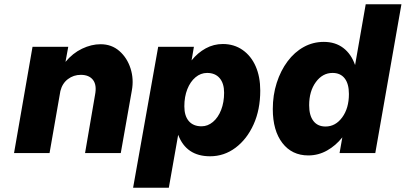

<svg xmlns="http://www.w3.org/2000/svg" viewBox="-20 -720 1908 903"><path d="M427 -274Q436 -320 417.5 -344Q399 -368 360 -368Q326 -368 299.5 -348Q273 -328 264 -292L213 0H46L133 -500H301L288 -429Q322 -470 366 -491Q410 -512 453 -512Q505 -512 541.5 -480Q578 -448 594 -398Q610 -348 600 -294L548 0H380Z M724 -500H892L881 -436Q910 -472 947.5 -492.5Q985 -513 1028 -513Q1081 -513 1121 -485Q1161 -457 1182.5 -408Q1204 -359 1204 -294Q1204 -204 1172.5 -134.5Q1141 -65 1087.5 -25Q1034 15 968 15Q856 15 818 -86L774 163H606ZM1034 -284Q1034 -328 1013 -352.5Q992 -377 954 -377Q924 -377 899.5 -356.5Q875 -336 861 -300.5Q847 -265 847 -220Q847 -175 868 -150.5Q889 -126 928 -126Q957 -126 981.5 -146.5Q1006 -167 1020 -203Q1034 -239 1034 -284Z M1868 -700 1745 0H1577L1590 -74Q1559 -35 1518 -12Q1477 11 1430 11Q1353 11 1308 -47.5Q1263 -106 1263 -207Q1263 -273 1281.5 -330.5Q1300 -388 1332.5 -431.5Q1365 -475 1408.5 -499Q1452 -523 1503 -523Q1557 -523 1594.5 -494.5Q1632 -466 1650 -414L1700 -700ZM1434 -225Q1434 -177 1454 -151Q1474 -125 1511 -125Q1558 -125 1589.5 -168Q1621 -211 1621 -278Q1621 -326 1601 -351.5Q1581 -377 1544 -377Q1497 -377 1465.5 -334Q1434 -291 1434 -225Z"/></svg>

Font: Overused Grotesk ExtraBold
Style: Italic
Weight: 800
Italic angle: -10°
Version: Version 0.003